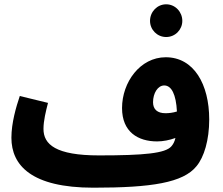

<svg xmlns="http://www.w3.org/2000/svg" viewBox="-20 -851 1034 892"><path d="M752 -679C794 -679 827 -713 827 -754C827 -796 794 -831 752 -831C710 -831 677 -796 677 -754C677 -713 710 -679 752 -679ZM182 -252C182 -290 193 -334 203 -373L72 -405C55 -355 33 -280 33 -211C33 -83 126 21 414 21C684 21 831 -2 893 -79C928 -121 952 -200 952 -296C952 -459 881 -585 750 -585C631 -585 547 -469 547 -349C547 -238 621 -194 710 -194C737 -194 768 -200 795 -210C791 -192 784 -180 776 -171C748 -139 653 -129 440 -129C239 -129 182 -180 182 -252ZM691 -376C691 -418 713 -454 743 -454C777 -454 798 -412 802 -333C783 -327 764 -325 749 -325C711 -325 691 -343 691 -376Z"/></svg>

Font: Noto Sans Arabic UI SemiCondensed Extra
Style: Regular
Weight: 800
Width: 4
Designer: Nadine Chahine - Monotype Design Team
Foundry: Monotype Imaging Inc.
Version: Version 1.900